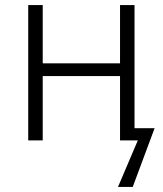

<svg xmlns="http://www.w3.org/2000/svg" viewBox="-20 -552 640 755"><path d="M502 183 588 -48H509V-532H452V-303H148V-532H91V0H148V-253H452V0H522L444 183Z"/></svg>

Font: Noto Sans Mono UI Light
Style: Regular
Weight: 300
Designer: Monotype Design team
Foundry: Monotype Imaging Inc.
Version: 1.000